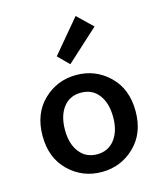

<svg xmlns="http://www.w3.org/2000/svg" viewBox="-119 -884 838 985"><g transform="rotate(-15 300.0 -392.0)"><path d="M53 -245Q53 -363 125.5 -433Q198 -503 300 -503Q402 -503 474.5 -433Q547 -363 547 -245Q547 -128 474.5 -58Q402 12 300 12Q198 12 125.5 -58Q53 -128 53 -245ZM428 -245Q428 -320 394 -364.5Q360 -409 300 -409Q240 -409 206 -364.5Q172 -320 172 -245Q172 -171 206.5 -126.5Q241 -82 300 -82Q359 -82 393.5 -126.5Q428 -171 428 -245ZM286 -564 229 -621 376 -796 456 -719Z"/></g></svg>

Font: TypoPRO Source Code Pro
Style: Regular
Weight: 600
Monospace: yes
Designer: Paul D. Hunt, Teo Tuominen
Foundry: Adobe Systems Incorporated
Version: Version 2.010;PS 1.0;hotconv 1.0.84;makeotf.lib2.5.63406